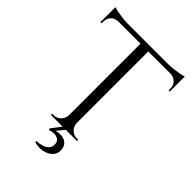

<svg xmlns="http://www.w3.org/2000/svg" viewBox="-257 -833 1133 1133"><g transform="rotate(45 309.0 -267.0)"><path d="M342 -697V0H277V-697ZM599 -701V-671H20V-701ZM599 -674V-593L589 -594V-611Q589 -636 571.5 -653Q554 -670 530 -671V-674ZM599 -719V-690L477 -701Q499 -701 523.5 -704Q548 -707 569 -711Q590 -715 599 -719ZM280 -73V0H200V-10Q200 -10 206.5 -10Q213 -10 213 -10Q239 -10 257.5 -28.5Q276 -47 277 -73ZM339 -73H342Q343 -47 361.5 -28.5Q380 -10 406 -10Q406 -10 412.5 -10Q419 -10 419 -10V0H339ZM89 -674V-671Q64 -670 47 -653Q30 -636 30 -611V-594L20 -593V-674ZM20 -719Q30 -715 50.5 -711Q71 -707 96 -704Q121 -701 142 -701L20 -690ZM299 -1H326L285 48Q298 43 315.5 42Q333 41 349.5 46.5Q366 52 377.5 66Q389 80 390 106Q391 137 369.5 157Q348 177 315.5 183Q283 189 249 179L250 169Q271 169 292 163Q313 157 327 143Q341 129 340 105Q339 84 325.5 74.5Q312 65 293 64.5Q274 64 256 72Q256 72 253.5 67Q251 62 251 62Z"/></g></svg>

Font: Cinzel
Style: Regular
Weight: 400
Designer: Natanael Gama
Version: Version 2.000